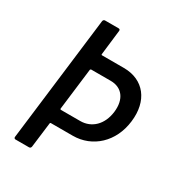

<svg xmlns="http://www.w3.org/2000/svg" viewBox="-169 -805 835 909"><g transform="rotate(30 248.5 -350.0)"><path d="M328 -550H208C206 -550 205 -552 205 -554L221 -690C222 -696 219 -700 213 -700H139C133 -700 129 -696 128 -690L45 -10C44 -4 48 0 53 0H127C133 0 137 -4 138 -10L155 -147C155 -149 157 -151 159 -151H279C386 -151 472 -230 486 -349C501 -468 438 -550 328 -550ZM275 -229H169C167 -229 165 -231 165 -233L193 -462C194 -464 196 -466 198 -466H305C366 -466 402 -421 393 -347C384 -274 337 -229 275 -229Z"/></g></svg>

Font: Barlow Semi Condensed Medium
Style: Italic
Weight: 500
Width: 4
Italic angle: -7°
Designer: Jeremy Tribby
Foundry: Tribby Type
Version: Version 1.422;hotconv 1.0.109;makeotfexe 2.5.65596